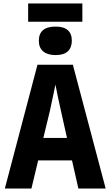

<svg xmlns="http://www.w3.org/2000/svg" viewBox="-20 -1092 640 1112"><path d="M8 0 197 -717H402L592 0H434L397 -163H201L162 0ZM269 -450 231 -293H368L333 -450Q325 -486 316 -527.5Q307 -569 301 -602Q294 -569 285.5 -527.5Q277 -486 269 -450ZM302 -773Q256 -773 230.5 -794Q205 -815 205 -856Q205 -938 302 -938Q396 -938 396 -856Q396 -817 373 -795Q350 -773 302 -773ZM143 -966V-1072H457V-966Z"/></svg>

Font: Noto Sans Mono ExtraBold
Style: Regular
Weight: 800
Designer: Monotype Design Team
Foundry: Monotype Imaging Inc.
Version: Version 2.014